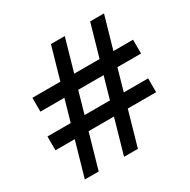

<svg xmlns="http://www.w3.org/2000/svg" viewBox="-142 -846 870 880"><g transform="rotate(-30 293.0 -405.5)"><path d="M208.5 -354H342.8L375.5 -468.8H241.2ZM41 -542H189L237.8 -712.9H311L262.2 -542H396.5L445.3 -712.9H518.6L469.7 -542H573.7V-468.8H448.7L416 -354H544.9V-280.8H395L342.8 -97.7H269.5L321.8 -280.8H187.5L135.3 -97.7H62L114.3 -280.8H12.2V-354H135.3L168 -468.8H41Z"/></g></svg>

Font: Andika Eur
Style: Regular
Weight: 400
Designer: Victor Gaultney, Annie Olsen, Julie Remington, Don Collingsworth, Eric Hays, Becca Hirsbrunner
Foundry: SIL International
Version: Version 5.000